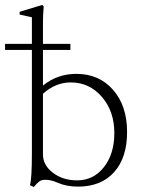

<svg xmlns="http://www.w3.org/2000/svg" viewBox="-41 -746 581 779"><path d="M96.2 12.7 80.6 5.4Q88.4 -21 88.4 -125V-543.5H-20.5V-567.9H88.4V-675.8L38.6 -687V-698.2L130.9 -726.1L136.2 -719.7Q133.3 -682.6 133.3 -657.7V-567.9H244.6V-543.5H133.3V-398.9Q191.4 -446.3 268.6 -446.3Q361.3 -446.3 418 -381.3Q474.6 -316.4 474.6 -210.4Q474.6 -106 421.9 -47.4Q369.1 11.2 275.4 11.2Q228.5 11.2 192.4 -4.9Q166 -16.6 142.1 -16.6Q127.4 -16.6 117.9 -9.5Q108.4 -2.4 96.2 12.7ZM133.3 -119.6Q133.3 -75.7 173.8 -44.9Q214.4 -14.2 272 -14.2Q338.4 -14.2 380.6 -67.9Q422.9 -121.6 422.9 -206.1Q422.9 -294.4 372.3 -353Q321.8 -411.6 246.1 -411.6Q184.6 -411.6 133.3 -365.7Z"/></svg>

Font: Elstob ExtraLight
Style: Regular
Weight: 200
Designer: Peter S. Baker
Version: Version 1.015